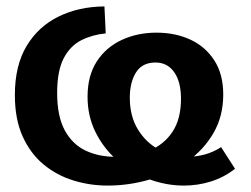

<svg xmlns="http://www.w3.org/2000/svg" viewBox="-20 -566 783 598"><path d="M315.3 12Q260 12 208.3 -4Q156.7 -20 115.7 -53.8Q74.7 -87.7 50.5 -141.2Q26.3 -194.7 26.3 -270Q26.3 -361.7 62.7 -422.5Q99 -483.3 162.2 -514.3Q225.3 -545.3 305.3 -546L309.3 -462Q267.7 -458 233.2 -440.7Q198.7 -423.3 178.3 -384.3Q158 -345.3 158 -276.3Q158 -203.7 181.8 -160Q205.7 -116.3 246.5 -97Q287.3 -77.7 338 -77.7Q399 -77.7 445.3 -97Q491.7 -116.3 517.7 -156.2Q543.7 -196 543.7 -258.3Q543.7 -311.3 522.5 -341.3Q501.3 -371.3 464.3 -371.3Q423 -371.3 403.7 -340.5Q384.3 -309.7 384.3 -261.7Q384.3 -204.3 409.3 -163.2Q434.3 -122 475.5 -99.8Q516.7 -77.7 564.3 -77.7Q591 -77.7 617.7 -84.8Q644.3 -92 668.7 -107.7L712 -40.3Q677.3 -13.3 636.7 -0.7Q596 12 553.3 12Q497 12 443.2 -8.3Q389.3 -28.7 346.5 -65.5Q303.7 -102.3 278.2 -153Q252.7 -203.7 252.7 -264.7Q252.7 -330.3 281.5 -374.7Q310.3 -419 359.3 -441.7Q408.3 -464.3 467.3 -464.3Q525.7 -464.3 572.5 -442.8Q619.3 -421.3 647.3 -378.3Q675.3 -335.3 675.3 -271.3Q675.3 -203.7 644.5 -151Q613.7 -98.3 561.7 -61.8Q509.7 -25.3 445.7 -6.7Q381.7 12 315.3 12Z"/></svg>

Font: Bitter Thin
Style: Regular
Weight: 100
Designer: Sol Matas, and Bitter project Authors
Foundry: Sol Matas
Version: Version 2.002